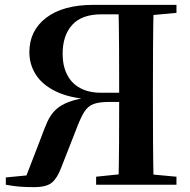

<svg xmlns="http://www.w3.org/2000/svg" viewBox="-20 -761 782 791"><path d="M4 0V-30L148 -44L82 -20L148 -191Q162 -230 175 -259Q188 -288 208.5 -308Q229 -328 263.5 -341Q298 -354 355 -362V-351Q267 -357 211 -384Q155 -411 128 -453Q101 -495 101 -546Q101 -635 170.5 -688Q240 -741 365 -741H544V-702H398Q317 -702 277.5 -658.5Q238 -615 238 -539Q238 -490 256.5 -453.5Q275 -417 310.5 -398Q346 -379 395 -379H542V-341H428Q389 -341 365.5 -332.5Q342 -324 326.5 -299Q311 -274 292 -223L232 -70Q216 -27 193.5 -8.5Q171 10 120 10Q88 10 62 8Q36 6 4 0ZM468 0Q470 -87 470.5 -174Q471 -261 471 -352V-371Q471 -477 470.5 -566.5Q470 -656 468 -741H613Q611 -654 610.5 -567.5Q610 -481 610 -394V-346Q610 -258 610.5 -171.5Q611 -85 613 0ZM376 0V-33L511 -47H555L707 -33V0ZM539 -694V-741H707V-708L555 -694Z"/></svg>

Font: Noto Serif TC
Style: Bold
Weight: 700
Designer: Ryoko NISHIZUKA 西塚涼子 (kana & ideographs); Frank Grießhammer (Latin, Greek & Cyrillic); Wenlong ZHANG 张文龙 (bopomofo); San
Foundry: Adobe
Version: Version 2.002-H1;hotconv 1.1.0;makeotfexe 2.6.0